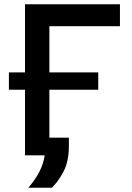

<svg xmlns="http://www.w3.org/2000/svg" viewBox="-20 -733 623 906"><path d="M113.5 153Q145 117 164.8 79.5Q184.5 42 191 0H98V-309.5H22V-391.5H98V-713H546V-609.5H213V-391.5H443.5V-309.5H213V-83.5H305V-44.5Q305 27.5 280.5 75Q256 122.5 224.5 153Z"/></svg>

Font: Commissioner Medium
Style: Regular
Weight: 500
Designer: Kostas Bartsokas
Foundry: Kostas Bartsokas
Version: Version 1.000; ttfautohint (v1.8.3)